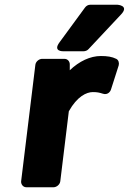

<svg xmlns="http://www.w3.org/2000/svg" viewBox="-20 -764 543 809"><path d="M69 0C68 11 76 25 91 25H206C217 25 232 15 234 0L270 -295C305 -358 345 -376 371 -376C390 -376 398 -374 414 -369C433 -363 445 -377 448 -388L480 -488C483 -498 480 -511 470 -516C452 -525 432 -528 405 -528C360 -528 314 -506 274 -468V-493C274 -505 265 -516 252 -516H157C146 -516 131 -506 129 -491ZM490 -703C526 -741 475 -744 475 -744H360C351 -744 343 -739 338 -732L231 -586C201 -546 247 -548 247 -548H332C339 -548 348 -551 353 -557Z"/></svg>

Font: Falling Sky
Style: BlkObl
Weight: 900
Designer: Paul D. Hunt
Foundry: Adobe Systems Incorporated
Version: Version 1.02